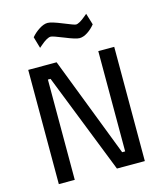

<svg xmlns="http://www.w3.org/2000/svg" viewBox="-132 -1020 946 1117"><g transform="rotate(-15 340.5 -461.5)"><path d="M82 0ZM600 -688V0H432L194 -604H178V0H82V-688H253L486 -84H504V-688ZM334 -815Q270 -841 258 -841Q236 -841 196 -806L182 -794L162 -863Q182 -887 210 -905Q238 -923 261 -923Q284 -923 347 -897Q410 -871 419 -871Q439 -871 479 -905L492 -916L513 -847Q493 -822 467.5 -805.5Q442 -789 419 -789Q397 -789 334 -815Z"/></g></svg>

Font: sheba-seeBold
Style: Regular
Weight: 600
Designer: Mohamed Galeb, the designers
Foundry: Kief Type Foundry
Version: Version 2.010; ttfautohint (v1.5.33-1714) -l 8 -r 50 -G 200 